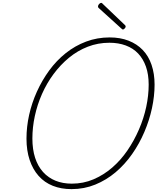

<svg xmlns="http://www.w3.org/2000/svg" viewBox="-20 -1295 1094 1334"><path d="M477 19Q405 19 347 -4Q289 -27 248.5 -72.5Q208 -118 186 -183.5Q164 -249 164 -332Q164 -414 182.5 -497Q201 -580 236.5 -658.5Q272 -737 322 -805.5Q372 -874 436.5 -925.5Q501 -977 578 -1006Q655 -1035 742 -1035Q815 -1035 873 -1012.5Q931 -990 971.5 -948Q1012 -906 1033 -844.5Q1054 -783 1054 -707Q1054 -628 1036 -544Q1018 -460 983 -378Q948 -296 897.5 -224Q847 -152 783 -98Q719 -44 642 -12.5Q565 19 477 19ZM479 -19Q559 -19 629.5 -49Q700 -79 759.5 -130.5Q819 -182 865.5 -250Q912 -318 945.5 -395.5Q979 -473 996 -552.5Q1013 -632 1013 -707Q1013 -778 994 -832Q975 -886 940 -923Q905 -960 854 -979Q803 -998 740 -998Q661 -998 590 -970.5Q519 -943 459.5 -894Q400 -845 352.5 -781Q305 -717 272 -642.5Q239 -568 222 -489Q205 -410 205 -333Q205 -257 224 -198.5Q243 -140 279 -100Q315 -60 365.5 -39.5Q416 -19 479 -19ZM834 -1090Q831 -1090 829.5 -1092Q828 -1094 823 -1097L664 -1241Q662 -1244 661.5 -1246Q661 -1248 661 -1251Q661 -1255 664 -1260.5Q667 -1266 672.5 -1270.5Q678 -1275 683 -1275Q687 -1275 689 -1273Q691 -1271 695 -1267L850 -1119Q852 -1117 852.5 -1114Q853 -1111 853 -1109Q853 -1105 846.5 -1097.5Q840 -1090 834 -1090Z"/></svg>

Font: Playwrite CO Thin
Style: Regular
Weight: 250
Version: Version 1.002